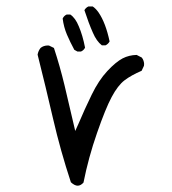

<svg xmlns="http://www.w3.org/2000/svg" viewBox="-20 -591 540 603"><path d="M257.8 -570.8Q249.5 -566.9 245.1 -559.1Q258.3 -518.6 271.5 -488.8Q283.2 -461.4 299.8 -448.7H311.5Q319.8 -452.6 324.2 -460.9Q312 -519 289.6 -551.8Q280.3 -564.9 271 -570.8ZM189.5 -545.4Q180.7 -541.5 176.8 -532.7Q180.2 -505.9 190.2 -482.4Q200.2 -459 213.4 -434.6L223.1 -429.2H234.4Q243.2 -433.1 247.1 -441.4Q239.7 -480 227.5 -508.3Q216.8 -534.7 200.7 -545.4ZM242.2 -17.6Q257.8 -96.2 284.7 -173.3Q311.5 -250.5 330.6 -286.1Q350.1 -322.8 371.3 -338.9Q392.6 -355 424.8 -368.7L432.1 -384.3Q432.6 -386.2 432.6 -390.1Q432.6 -394 430.9 -399.7Q429.2 -405.3 425.3 -410.2L409.2 -418.5Q385.3 -418 365.2 -407.7Q343.8 -396.5 316.9 -367.7Q290 -338.9 267.8 -293.2Q245.6 -247.6 226.6 -202.6L216.3 -179.7Q196.8 -264.6 182.4 -324.2Q168 -383.8 149.4 -440.4L134.3 -447.8Q132.3 -448.2 130.9 -448.2Q116.7 -448.2 107.4 -440.4Q100.1 -431.2 98.1 -419.4Q123.5 -318.4 146.7 -218Q169.9 -117.7 202.6 -18.6Q214.4 -7.8 223.9 -7.8Q233.4 -7.8 242.2 -17.6Z"/></svg>

Font: NaikaiFont
Style: Light
Weight: 300
Version: Version 1.89